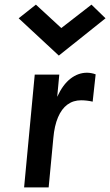

<svg xmlns="http://www.w3.org/2000/svg" viewBox="-20 -809 476 829"><path d="M84.1 0 130 -487H236L227 -391Q251.3 -444 284.5 -469.5Q317.7 -495 355.5 -495Q364.8 -495 374.2 -493.2Q383.7 -491.5 393 -488L380.1 -370.1Q368 -373 355.1 -374.5Q342.2 -376 330.5 -376Q296.2 -376 271 -357.4Q245.9 -338.9 230.5 -302.6Q215 -266.4 210.3 -213L190.1 0ZM374.9 -789 435.6 -730 234 -569 60.6 -730 135 -789 244.7 -687.9Z"/></svg>

Font: Karla
Style: Italic
Weight: 400
Italic angle: -8°
Designer: Jonathan Pinhorn
Version: Version 2.004;gftools[0.9.33]